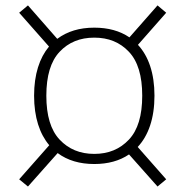

<svg xmlns="http://www.w3.org/2000/svg" viewBox="-20 -596 679 704"><path d="M325.7 -494.6C271.5 -494.6 226.6 -481 189.9 -453.6L82.5 -576.2L50.3 -549.3L159.7 -425.3C125 -383.8 105 -323.7 105 -245.1C105 -165.5 125.5 -105 160.6 -63.5L50.3 61.5L82.5 87.9L191.4 -34.7C227.5 -7.8 272.5 5.4 325.7 5.4C376 5.4 418.5 -6.3 453.1 -29.8L557.6 87.9L589.4 61.5L484.9 -57.1C523.9 -98.6 546.4 -161.6 546.4 -245.1C546.4 -327.6 524.4 -390.1 485.8 -431.6L589.4 -549.3L557.6 -576.2L454.6 -459C419.4 -482.9 376.5 -494.6 325.7 -494.6ZM325.7 -458C377.9 -458 419.9 -440.9 452.6 -406.2C485.4 -371.6 501.5 -317.9 501.5 -245.1C501.5 -172.4 485.4 -118.7 452.6 -84C419.9 -49.3 377.9 -31.7 325.7 -31.7C273.4 -31.7 231.4 -49.3 198.7 -84C166 -118.7 149.9 -172.4 149.9 -245.1C149.9 -317.9 166 -371.6 198.7 -406.2C231.4 -440.9 273.4 -458 325.7 -458Z"/></svg>

Font: Estedad ExtraLight
Style: Regular
Weight: 200
Designer: Amin Abedi
Version: Version 7.3